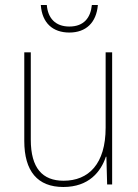

<svg xmlns="http://www.w3.org/2000/svg" viewBox="-20 -737 553 767"><path d="M371 -717H347C342 -666 315 -631 257 -631C201 -631 171 -665 167 -717H143C148 -645 191 -607 257 -607C324 -607 365 -647 371 -717ZM428 -528H402V-227C402 -82 334 -15 234 -15C150 -15 103 -65 103 -179V-528H77V-174C77 -53 130 10 233 10C335 10 383 -51 403 -111H405L408 0H428Z"/></svg>

Font: Noto Sans Lao SemiCondensed Thin
Style: Regular
Weight: 100
Width: 4
Designer: Monotype Design Team
Foundry: Monotype Imaging Inc.
Version: Version 2.003